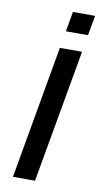

<svg xmlns="http://www.w3.org/2000/svg" viewBox="-87 -797 454 839"><g transform="rotate(10 140.5 -377.5)"><path d="M33.5 0 137.5 -590.5H236L131.5 0ZM166.5 -755H265L249 -666.5H151Z"/></g></svg>

Font: Anybody ExtraExpanded Regular
Style: Italic
Weight: 400
Width: 8
Italic angle: -10°
Designer: Tyler Finck
Foundry: Etcetera Type Company
Version: Version 1.010; ttfautohint (v1.8.3) -l 8 -r 50 -G 200 -x 14 